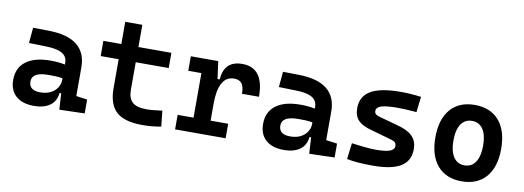

<svg xmlns="http://www.w3.org/2000/svg" viewBox="-56 -997 3628 1330"><g transform="rotate(10 1758.0 -332.0)"><path d="M214.4 9.8Q132.3 9.8 87.2 -30.3Q42 -70.3 42 -143.6Q42 -228.5 102.5 -273.9Q163.1 -319.3 273.9 -319.3Q332.5 -319.3 376.5 -309.6V-320.3Q376.5 -365.7 340.8 -387Q305.2 -408.2 234.4 -410.2L105.5 -413.6L115.2 -522.5L224.6 -521Q360.4 -519 426.3 -465.6Q492.2 -412.1 492.2 -309.6V-108.4L570.3 -97.7V0L392.6 4.9L385.7 -109.4H374.5Q368.2 -49.8 325.9 -20Q283.7 9.8 214.4 9.8ZM240.7 -90.3Q285.6 -90.3 315.9 -106.7Q346.2 -123 361.3 -148.2Q376.5 -173.3 376.5 -200.2V-212.9Q350.1 -217.8 326.4 -218.5Q302.7 -219.2 276.9 -219.2Q161.6 -219.2 161.6 -153.3Q161.6 -90.3 240.7 -90.3Z M977.5 9.8Q849.6 9.8 793.2 -42Q736.8 -93.8 736.8 -207.5V-410.6H610.4V-517.6H736.8V-673.8H856.9V-517.6H1088.9V-410.6H856.9V-217.3Q856.9 -157.2 887.2 -129.9Q917.5 -102.5 987.3 -102.5Q1010.3 -102.5 1036.6 -105.2Q1063 -107.9 1096.7 -112.3L1108.4 -2Q1075.2 3.9 1044.2 6.8Q1013.2 9.8 977.5 9.8Z M1206.1 0V-102.1H1317.9V-415.5H1225.6V-517.6H1418.5L1435.1 -394.5H1450.7Q1459 -527.3 1586.9 -527.3Q1739.3 -527.3 1739.3 -323.2H1619.6Q1619.6 -373.5 1602.5 -395.5Q1585.4 -417.5 1548.3 -417.5Q1492.7 -417.5 1465.3 -366.7Q1438 -315.9 1438 -222.7V-102.1H1561.5V0Z M1972.2 9.8Q1890.1 9.8 1845 -30.3Q1799.8 -70.3 1799.8 -143.6Q1799.8 -228.5 1860.4 -273.9Q1920.9 -319.3 2031.7 -319.3Q2090.3 -319.3 2134.3 -309.6V-320.3Q2134.3 -365.7 2098.6 -387Q2063 -408.2 1992.2 -410.2L1863.3 -413.6L1873 -522.5L1982.4 -521Q2118.2 -519 2184.1 -465.6Q2250 -412.1 2250 -309.6V-108.4L2328.1 -97.7V0L2150.4 4.9L2143.6 -109.4H2132.3Q2126 -49.8 2083.7 -20Q2041.5 9.8 1972.2 9.8ZM1998.5 -90.3Q2043.5 -90.3 2073.7 -106.7Q2104 -123 2119.1 -148.2Q2134.3 -173.3 2134.3 -200.2V-212.9Q2107.9 -217.8 2084.2 -218.5Q2060.5 -219.2 2034.7 -219.2Q1919.4 -219.2 1919.4 -153.3Q1919.4 -90.3 1998.5 -90.3Z M2596.7 9.8Q2481 9.8 2415 -4.9L2429.2 -118.2Q2543.5 -102.5 2596.7 -102.5Q2666.5 -102.5 2697.8 -114Q2729 -125.5 2729 -151.4Q2729 -167.5 2719.7 -176.3Q2710.4 -185.1 2690.4 -190.4L2544.4 -231.9Q2482.4 -248 2452.6 -278.6Q2422.9 -309.1 2422.9 -363.8Q2422.9 -447.8 2491 -487.5Q2559.1 -527.3 2703.1 -527.3Q2769.5 -527.3 2844.7 -517.6L2832 -408.2Q2789.6 -411.6 2757.6 -413.3Q2725.6 -415 2700.2 -415Q2621.1 -415 2585.4 -403.8Q2549.8 -392.6 2549.8 -367.7Q2549.8 -351.1 2560.3 -343Q2570.8 -335 2593.8 -329.6L2715.8 -295.9Q2788.6 -277.3 2823.5 -243.4Q2858.4 -209.5 2858.4 -151.9Q2858.4 -68.8 2794.7 -29.5Q2731 9.8 2596.7 9.8Z M3222.7 9.8Q3112.8 9.8 3052 -60.5Q2991.2 -130.9 2991.2 -258.8Q2991.2 -387.2 3052 -457.3Q3112.8 -527.3 3222.7 -527.3Q3332.5 -527.3 3393.3 -457.3Q3454.1 -387.2 3454.1 -258.8Q3454.1 -130.9 3393.3 -60.5Q3332.5 9.8 3222.7 9.8ZM3222.7 -102.5Q3272.9 -102.5 3300 -143.3Q3327.1 -184.1 3327.1 -258.8Q3327.1 -334 3300 -374.5Q3272.9 -415 3222.7 -415Q3172.9 -415 3145.5 -374.5Q3118.2 -334 3118.2 -258.8Q3118.2 -184.1 3145.5 -143.3Q3172.9 -102.5 3222.7 -102.5Z"/></g></svg>

Font: Caskaydia Cove SemiBold
Style: Regular
Weight: 600
Monospace: yes
Designer: Aaron Bell
Foundry: Saja Typeworks
Version: Version 4.300; ttfautohint (v1.8.3)